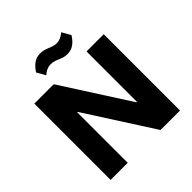

<svg xmlns="http://www.w3.org/2000/svg" viewBox="-234 -1075 1246 1246"><g transform="rotate(-45 389.0 -452.0)"><path d="M708 -700V0H529L232 -463H228V0H71V-700H249L546 -237H550V-700ZM222 -835Q244 -869 269.5 -886.5Q295 -904 327 -904Q351 -904 371.5 -897Q392 -890 411.5 -882Q431 -874 451 -874Q469 -874 486.5 -881.5Q504 -889 522 -904L556 -844Q535 -810 509.5 -792.5Q484 -775 451 -775Q427 -775 406.5 -783Q386 -791 367 -798.5Q348 -806 327 -806Q308 -806 290.5 -798.5Q273 -791 256 -775Z"/></g></svg>

Font: Pathway Extreme 8pt Thin 12pt
Style: Bold
Weight: 700
Version: Version 1.001;gftools[0.9.26]